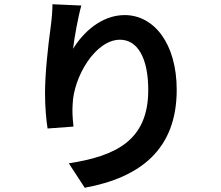

<svg xmlns="http://www.w3.org/2000/svg" viewBox="-20 -825 1040 904"><path d="M227 -805C227 -777 224 -738 219 -701C205 -599 192 -477 192 -385C192 -319 198 -258 204 -220L326 -229C321 -274 320 -306 322 -333C326 -463 429 -638 545 -638C627 -638 678 -553 678 -401C678 -162 523 -90 304 -56L379 59C641 11 812 -122 812 -402C812 -620 705 -754 567 -754C457 -754 370 -671 324 -595C330 -649 349 -751 363 -799L227 -805Z"/></svg>

Font: Noto Sans Japanese Bold
Style: Bold
Weight: 700
Designer: Ryoko NISHIZUKA (kana & ideographs); Paul D. Hunt (Latin, Greek & Cyrillic); Wenlong ZHANG (bopomofo); Sandoll Communica
Foundry: Adobe Systems Incorporated
Version: Version 1.000;PS 1;hotconv 1.0.78;makeotf.lib2.5.61930